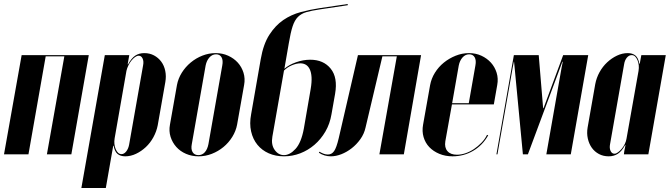

<svg xmlns="http://www.w3.org/2000/svg" viewBox="-47 -770 3352 958"><path d="M396 -495 309 0H187L274 -489H181L95 0H-27L61 -495Z M590 -449H592Q609 -480 628 -492.5Q647 -505 673 -505Q700 -505 721.5 -493.5Q743 -482 757.5 -462.5Q772 -443 777.5 -416.5Q783 -390 778 -361L740 -145Q734 -114 718.5 -85.5Q703 -57 680.5 -36Q658 -15 631.5 -2.5Q605 10 578 10Q554 10 539.5 -2Q525 -14 520 -43H518L481 168H359L476 -495H598ZM525 -80Q520 -50 530.5 -25.5Q541 -1 559 -1Q572 -1 582.5 -14Q593 -27 597 -47L667 -444Q671 -464 664.5 -478Q658 -492 645 -492Q636 -492 626.5 -485Q617 -478 608.5 -467.5Q600 -457 593.5 -443.5Q587 -430 584 -417Z M1029 -505Q1063 -505 1091.5 -492Q1120 -479 1139.5 -457.5Q1159 -436 1168 -407Q1177 -378 1171 -346L1136 -148Q1130 -116 1112 -87Q1094 -58 1068 -36.5Q1042 -15 1010 -2.5Q978 10 944 10Q910 10 881 -2.5Q852 -15 832.5 -37Q813 -59 804 -87.5Q795 -116 801 -148L836 -346Q842 -378 860 -407Q878 -436 904.5 -458Q931 -480 963 -492.5Q995 -505 1029 -505ZM1031 -499Q1012 -499 998 -483.5Q984 -468 979 -443L910 -51Q905 -26 914 -11Q923 4 943 4Q962 4 975 -10.5Q988 -25 993 -51L1062 -443Q1067 -469 1058.5 -484Q1050 -499 1031 -499Z M1206 -200 1254 -475Q1267 -550 1297 -596.5Q1327 -643 1366.5 -670Q1406 -697 1453 -709.5Q1500 -722 1546 -729L1688 -750V-744L1548 -723Q1507 -717 1481.5 -709.5Q1456 -702 1439.5 -685.5Q1423 -669 1413 -638.5Q1403 -608 1394 -554L1372 -427Q1395 -447 1430.5 -459.5Q1466 -472 1501 -472Q1567 -472 1603 -427.5Q1639 -383 1625 -302L1607 -200Q1599 -152 1576.5 -113.5Q1554 -75 1522 -47.5Q1490 -20 1451 -5Q1412 10 1370 10Q1328 10 1294 -5Q1260 -20 1237.5 -47.5Q1215 -75 1206 -114Q1197 -153 1206 -200ZM1370 -418 1312 -88Q1305 -48 1323.5 -22Q1342 4 1370 4Q1399 4 1427.5 -27Q1456 -58 1469 -128L1503 -325Q1509 -360 1507.5 -384.5Q1506 -409 1498.5 -424.5Q1491 -440 1479 -447Q1467 -454 1452 -454Q1433 -454 1410 -444.5Q1387 -435 1370 -418Z M1547 -13Q1557 -7 1567.5 -3Q1578 1 1589 1Q1608 1 1620 -16Q1632 -33 1643 -80L1739 -495H2054L1968 0H1846L1933 -489H1861L1777 -134Q1770 -102 1751 -75.5Q1732 -49 1707.5 -30Q1683 -11 1656 -0.5Q1629 10 1604 10Q1571 10 1544 -8Z M2099 -345Q2105 -378 2123 -407Q2141 -436 2167.5 -457.5Q2194 -479 2226.5 -492Q2259 -505 2293 -505Q2327 -505 2355 -492Q2383 -479 2402.5 -457.5Q2422 -436 2431 -407Q2440 -378 2434 -346L2417 -249H2208L2175 -65Q2170 -34 2185.5 -16Q2201 2 2233 2Q2254 2 2276 -5.5Q2298 -13 2318 -26.5Q2338 -40 2355.5 -58Q2373 -76 2383 -97L2389 -95Q2361 -45 2314 -17.5Q2267 10 2211 10Q2175 10 2145 -2.5Q2115 -15 2095 -36Q2075 -57 2066.5 -86Q2058 -115 2064 -148ZM2292 -255 2325 -443Q2330 -469 2321.5 -484Q2313 -499 2294 -499Q2275 -499 2261 -483.5Q2247 -468 2242 -443L2209 -255Z M2801 0H2679L2755 -432L2761 -462H2759L2587 0H2562L2518 -462H2517L2511 -432L2435 0H2430L2517 -495H2641L2663 -230H2665L2763 -495H2888Z M3074 -46H3072Q3055 -15 3035.5 -2.5Q3016 10 2990 10Q2963 10 2941.5 -1.5Q2920 -13 2906 -32.5Q2892 -52 2886 -78.5Q2880 -105 2885 -134L2923 -350Q2929 -382 2944.5 -410Q2960 -438 2982.5 -459Q3005 -480 3031.5 -492.5Q3058 -505 3085 -505Q3109 -505 3123.5 -493Q3138 -481 3143 -452H3145L3153 -495H3275L3188 0H3066L3068 -16ZM3139 -416Q3144 -446 3133.5 -470.5Q3123 -495 3105 -495Q3091 -495 3080.5 -482Q3070 -469 3067 -449L2997 -51Q2993 -31 2999.5 -17Q3006 -3 3019 -3Q3027 -3 3036.5 -10Q3046 -17 3055 -27.5Q3064 -38 3070.5 -51.5Q3077 -65 3079 -78Z"/></svg>

Font: Moniqa Black Ita Display
Style: Italic
Weight: 900
Italic angle: -10°
Designer: Rajesh Rajput
Foundry: Rajesh Rajput
Version: Version 1.000